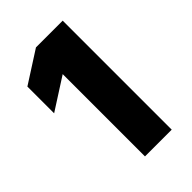

<svg xmlns="http://www.w3.org/2000/svg" viewBox="-142 -852 523 523"><g transform="rotate(-45 120.0 -590.0)"><path d="M98 -697 6 -638V-741L98 -800H201V-380H98Z"/></g></svg>

Font: Golos UI
Style: Bold
Weight: 700
Designer: A.Korolkova, Vitaly Kuzmin
Foundry: ParaType Ltd
Version: Version 2.000